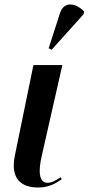

<svg xmlns="http://www.w3.org/2000/svg" viewBox="-20 -826 395 856"><path d="M210 -604 353 -763 355 -775C316 -815 264 -821 247 -766L197 -611ZM151 10C198 10 230 -9 255 -27L251 -36C233 -25 214 -11 192 -11C151 -11 151 -68 167 -135L258 -536H129L46 -131C26 -30 73 10 151 10Z"/></svg>

Font: Noto Serif Display SemiCondensed SemiBold
Style: Italic
Weight: 600
Width: 4
Italic angle: -12°
Designer: Monotype Design Team
Foundry: Monotype Imaging Inc.
Version: Version 2.009